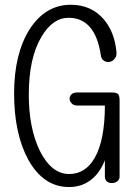

<svg xmlns="http://www.w3.org/2000/svg" viewBox="-20 -754 540 791"><path d="M271.5 -734.4Q167 -734.4 101.6 -632.8Q38.1 -531.2 38.1 -369.1Q38.1 -203.1 96.7 -95.7Q159.2 16.6 264.6 16.6Q320.3 16.6 360.4 -17.6Q392.6 -44.9 412.1 -93.8V-26.4Q412.1 -13.7 420.9 -5.9Q429.7 1 442.4 0Q454.1 0 462.9 -6.8Q472.7 -14.6 472.7 -26.4V-338.9Q472.7 -359.4 466.8 -366.2Q460 -373 440.4 -373H297.9Q282.2 -373 274.4 -365.2Q266.6 -357.4 266.6 -346.7Q267.6 -335.9 275.4 -328.1Q283.2 -319.3 297.9 -319.3H412.1Q412.1 -176.8 370.1 -103.5Q332 -37.1 264.6 -37.1Q192.4 -37.1 144.5 -131.8Q98.6 -225.6 98.6 -364.3Q98.6 -515.6 151.4 -603.5Q197.3 -680.7 262.7 -680.7Q315.4 -680.7 348.6 -644.5Q383.8 -605.5 395.5 -525.4Q397.5 -510.7 408.2 -503.9Q418 -497.1 430.7 -499Q443.4 -501 451.2 -510.7Q460.9 -521.5 460 -537.1Q453.1 -621.1 407.2 -674.8Q355.5 -734.4 271.5 -734.4Z"/></svg>

Font: GulimChe
Style: Regular
Weight: 400
Monospace: yes
Version: Version 2.21